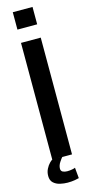

<svg xmlns="http://www.w3.org/2000/svg" viewBox="-146 -787 451 949"><g transform="rotate(-15 79.5 -312.0)"><path d="M30 0V-597.5H131V0ZM30 -754.5H131V-665.5H30ZM74.5 129.5Q56 129.5 36.2 125Q16.5 120.5 3 108.2Q-10.5 96 -10.5 73Q-10.5 53 -2.2 37Q6 21 15.8 11.2Q25.5 1.5 29.5 0H81Q78 2.5 66.5 19.5Q55 36.5 55 53Q55 65 64.5 69.8Q74 74.5 87 74.5Q99.5 74.5 111.8 72.2Q124 70 128 67.5L133 122Q129.5 123.5 112.2 126.5Q95 129.5 74.5 129.5Z"/></g></svg>

Font: Anybody Condensed Medium
Style: Regular
Weight: 500
Width: 3
Designer: Tyler Finck
Foundry: Etcetera Type Company
Version: Version 1.010; ttfautohint (v1.8.3) -l 8 -r 50 -G 200 -x 14 